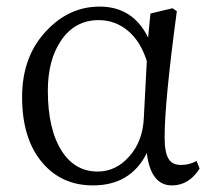

<svg xmlns="http://www.w3.org/2000/svg" viewBox="-20 -548 644 582"><path d="M262 14Q168 14 110 -53Q47 -125 47 -254Q47 -379 123 -457Q191 -528 282 -528Q383 -528 429 -434L436 -507L503 -523L516 -514Q479 -239 479 -132Q479 -84 492 -65Q503 -48 529 -48Q554 -48 576 -60L585 -37Q553 14 501 14Q437 14 425 -84Q376 14 262 14ZM276 -28Q331 -28 371 -73Q413 -119 416 -191L425 -363Q406 -423 367.5 -455Q329 -487 279 -487Q207 -487 165 -425Q125 -366 125 -273Q125 -155 168 -89Q208 -28 276 -28Z"/></svg>

Font: Cactus Classical Serif
Style: Regular
Weight: 400
Designer: Henry Chan (via Glyphwiki)、田海東、宇文滿月
Foundry: Moonlit Owen
Version: Version 1.000